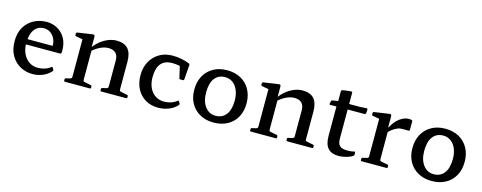

<svg xmlns="http://www.w3.org/2000/svg" viewBox="-28 -1210 4564 1817"><g transform="rotate(15 2254.0 -302.0)"><path d="M291 9Q225 9 170 -21.5Q115 -52 82 -109.5Q49 -167 49 -249Q49 -332 83 -388Q117 -444 173.5 -473.5Q230 -503 297 -503Q355 -503 403 -476Q451 -449 479.5 -399.5Q508 -350 508 -281Q508 -276 508 -269Q508 -262 507 -255Q504 -246 495 -246H146V-298H433L409 -278Q409 -283 409 -287Q409 -291 409 -295Q409 -337 393.5 -369Q378 -401 350.5 -419.5Q323 -438 288 -438Q227 -438 193.5 -391Q160 -344 160 -256Q160 -201 181 -156.5Q202 -112 239 -86.5Q276 -61 324 -61Q398 -61 450 -102Q457 -108 462 -100L472 -83Q477 -76 471 -67Q439 -31 392 -11Q345 9 291 9Z M1021 -321Q1021 -367 996.5 -391Q972 -415 926 -415Q887 -415 845 -395Q803 -375 766 -340L755 -364Q781 -405 817.5 -436Q854 -467 896.5 -485Q939 -503 982 -503Q1058 -503 1094.5 -461.5Q1131 -420 1131 -336V0H1021ZM665 0V-315H775V0ZM609 0Q599 0 599 -10V-22Q599 -32 609 -34L643 -42Q658 -46 661.5 -50.5Q665 -55 665 -70V-180H775V-69Q775 -55 778.5 -50.5Q782 -46 797 -44L853 -33Q862 -31 862 -22V-9Q862 0 852 0ZM965 0Q955 0 955 -10V-22Q955 -32 965 -34L999 -42Q1014 -46 1017.5 -50.5Q1021 -55 1021 -70V-180H1131V-69Q1131 -55 1134.5 -50.5Q1138 -46 1153 -44L1209 -33Q1218 -31 1218 -22V-9Q1218 0 1208 0ZM665 -315V-462L683 -428L600 -443Q590 -444 590 -454V-469Q590 -477 600 -480L741 -501Q756 -504 762 -500Q768 -496 768 -483V-381L775 -364V-315Z M1521 9Q1451 9 1397 -23Q1343 -55 1313 -112.5Q1283 -170 1283 -246Q1283 -322 1314.5 -379.5Q1346 -437 1401.5 -470Q1457 -503 1531 -503Q1574 -503 1618 -494.5Q1662 -486 1697 -471Q1706 -467 1705 -457L1694 -314Q1693 -304 1683 -304H1657Q1647 -304 1646 -314L1616 -441L1662 -414Q1636 -423 1606.5 -428.5Q1577 -434 1544 -434Q1471 -434 1434.5 -390Q1398 -346 1398 -257Q1398 -198 1418.5 -154Q1439 -110 1476 -85.5Q1513 -61 1562 -61Q1596 -61 1627.5 -71Q1659 -81 1686 -102Q1693 -109 1699 -100L1710 -82Q1715 -76 1708 -67Q1675 -30 1626.5 -10.5Q1578 9 1521 9Z M2065 9Q1989 9 1931.5 -23Q1874 -55 1842 -112Q1810 -169 1810 -246Q1810 -323 1842 -381Q1874 -439 1931.5 -471Q1989 -503 2065 -503Q2143 -503 2200.5 -471Q2258 -439 2290 -381Q2322 -323 2322 -246Q2322 -169 2290 -111.5Q2258 -54 2200.5 -22.5Q2143 9 2065 9ZM2067 -58Q2134 -58 2170.5 -106.5Q2207 -155 2207 -244Q2207 -302 2188.5 -345Q2170 -388 2138 -411.5Q2106 -435 2063 -435Q1997 -435 1961 -387Q1925 -339 1925 -250Q1925 -162 1964.5 -110Q2004 -58 2067 -58Z M2843 -321Q2843 -367 2818.5 -391Q2794 -415 2748 -415Q2709 -415 2667 -395Q2625 -375 2588 -340L2577 -364Q2603 -405 2639.5 -436Q2676 -467 2718.5 -485Q2761 -503 2804 -503Q2880 -503 2916.5 -461.5Q2953 -420 2953 -336V0H2843ZM2487 0V-315H2597V0ZM2431 0Q2421 0 2421 -10V-22Q2421 -32 2431 -34L2465 -42Q2480 -46 2483.5 -50.5Q2487 -55 2487 -70V-180H2597V-69Q2597 -55 2600.5 -50.5Q2604 -46 2619 -44L2675 -33Q2684 -31 2684 -22V-9Q2684 0 2674 0ZM2787 0Q2777 0 2777 -10V-22Q2777 -32 2787 -34L2821 -42Q2836 -46 2839.5 -50.5Q2843 -55 2843 -70V-180H2953V-69Q2953 -55 2956.5 -50.5Q2960 -46 2975 -44L3031 -33Q3040 -31 3040 -22V-9Q3040 0 3030 0ZM2487 -315V-462L2505 -428L2422 -443Q2412 -444 2412 -454V-469Q2412 -477 2422 -480L2563 -501Q2578 -504 2584 -500Q2590 -496 2590 -483V-381L2597 -364V-315Z M3292 8Q3220 8 3185.5 -31Q3151 -70 3151 -150V-477L3154 -493V-590Q3154 -599 3164 -602Q3176 -605 3191.5 -607Q3207 -609 3223 -611Q3239 -613 3252 -613Q3261 -613 3261 -603V-152Q3261 -104 3283.5 -83.5Q3306 -63 3357 -63Q3372 -63 3388.5 -64.5Q3405 -66 3423 -71Q3432 -73 3434 -63L3435 -46Q3436 -37 3428 -30Q3412 -19 3388.5 -10.5Q3365 -2 3340 3Q3315 8 3292 8ZM3090 -439Q3081 -439 3082 -449L3088 -475Q3090 -484 3100 -485L3154 -493H3366L3432 -497Q3441 -497 3441 -487Q3442 -478 3441.5 -468Q3441 -458 3438 -448Q3435 -439 3426 -439Z M3572 0V-315H3682V0ZM3880 -404Q3880 -395 3870 -395H3810Q3797 -395 3786 -393.5Q3775 -392 3763 -387Q3737 -376 3712.5 -358Q3688 -340 3672 -318L3669 -350Q3678 -378 3695.5 -405Q3713 -432 3736.5 -454.5Q3760 -477 3788 -490Q3816 -503 3844 -503Q3880 -503 3880 -491ZM3516 0Q3506 0 3506 -10V-22Q3506 -32 3516 -34L3550 -42Q3565 -46 3568.5 -50.5Q3572 -55 3572 -70V-180H3682V-69Q3682 -55 3685.5 -50.5Q3689 -46 3704 -44L3760 -33Q3769 -31 3769 -22V-9Q3769 0 3759 0ZM3572 -315V-462L3590 -428L3507 -443Q3497 -444 3497 -454V-469Q3497 -477 3507 -480L3648 -501Q3663 -504 3669 -500Q3675 -496 3675 -483V-381L3682 -364V-315Z M4202 9Q4126 9 4068.5 -23Q4011 -55 3979 -112Q3947 -169 3947 -246Q3947 -323 3979 -381Q4011 -439 4068.5 -471Q4126 -503 4202 -503Q4280 -503 4337.5 -471Q4395 -439 4427 -381Q4459 -323 4459 -246Q4459 -169 4427 -111.5Q4395 -54 4337.5 -22.5Q4280 9 4202 9ZM4204 -58Q4271 -58 4307.5 -106.5Q4344 -155 4344 -244Q4344 -302 4325.5 -345Q4307 -388 4275 -411.5Q4243 -435 4200 -435Q4134 -435 4098 -387Q4062 -339 4062 -250Q4062 -162 4101.5 -110Q4141 -58 4204 -58Z"/></g></svg>

Font: Hahmlet Medium
Style: Regular
Weight: 500
Version: Version 1.002